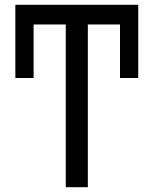

<svg xmlns="http://www.w3.org/2000/svg" viewBox="-20 -780 640 800"><path d="M556 -455H480V-678H346V0H254V-678H120V-455H44V-760H556Z"/></svg>

Font: Noto Sans Mono UI
Style: Regular
Weight: 400
Monospace: yes
Designer: Monotype Design team
Foundry: Monotype Imaging Inc.
Version: Version 1.000